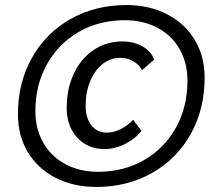

<svg xmlns="http://www.w3.org/2000/svg" viewBox="-20 -730 846 760"><path d="M51 -278Q51 -402 106 -500.5Q161 -599 259 -654.5Q357 -710 480 -710Q571 -710 641.5 -673.5Q712 -637 751 -572Q790 -507 790 -422Q790 -298 735 -199.5Q680 -101 582 -45.5Q484 10 361 10Q270 10 199.5 -26.5Q129 -63 90 -128Q51 -193 51 -278ZM722 -411Q722 -481 691 -535.5Q660 -590 603.5 -620Q547 -650 474 -650Q372 -650 291.5 -603.5Q211 -557 165.5 -475Q120 -393 120 -290Q120 -220 151 -165.5Q182 -111 238.5 -80.5Q295 -50 368 -50Q470 -50 550.5 -96.5Q631 -143 676.5 -225Q722 -307 722 -411ZM244 -303Q244 -379 272.5 -439Q301 -499 351 -532.5Q401 -566 465 -566Q510 -566 544.5 -546Q579 -526 590 -494L542 -452Q531 -474 508 -487.5Q485 -501 457 -501Q417 -501 386 -476.5Q355 -452 337 -408.5Q319 -365 319 -310Q319 -263 342 -234Q365 -205 402 -205Q430 -205 458 -219Q486 -233 507 -256L540 -212Q516 -181 475.5 -160.5Q435 -140 394 -140Q327 -140 285.5 -185.5Q244 -231 244 -303Z"/></svg>

Font: Sarabun Medium
Style: Italic
Weight: 500
Italic angle: -10°
Designer: Suppakit Chalermlarp | Katatrad Co.,Ltd.
Foundry: Cadson Demak Co.,Ltd.
Version: Version 1.000; ttfautohint (v1.6)